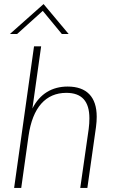

<svg xmlns="http://www.w3.org/2000/svg" viewBox="-20 -925 564 945"><path d="M49.5 0H84.5L120.5 -256.5C140.5 -396.5 205.5 -468 306.5 -468C382.5 -468 420 -427 420 -342.5C420 -326.5 419 -308.5 416.5 -290L375 0H410L452.5 -300C455 -318.5 456 -335 456 -350.5C456 -448.5 406 -499 313 -499C236 -499 176 -463 139.5 -391L182.5 -697H147.5ZM28.5 -757.5H64L190.5 -871.5L284.5 -757.5H318L194.5 -905Z"/></svg>

Font: HK Grotesk ExtraLight
Style: Italic
Weight: 200
Italic angle: -16°
Designer: Alfredo Marco Pradil
Foundry: Hanken Design Co.
Version: Version 3.001;FEAKit 1.0